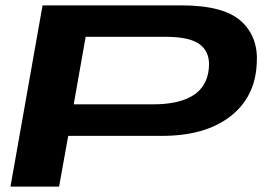

<svg xmlns="http://www.w3.org/2000/svg" viewBox="-20 -695 1014 715"><path d="M19 0 138.5 -675H654.5Q814.5 -675 879 -615.2Q943.5 -555.5 936 -456Q929.5 -331.5 836 -260.2Q742.5 -189 582.5 -189H234L200 0ZM254.5 -306.5H551Q645.5 -306.5 698.2 -339.2Q751 -372 757.5 -438.5Q764 -497 727 -527.5Q690 -558 595.5 -558H299Z"/></svg>

Font: Anybody UltraExpanded SemiBold
Style: Italic
Weight: 600
Width: 9
Italic angle: -10°
Designer: Tyler Finck
Foundry: Etcetera Type Company
Version: Version 1.010; ttfautohint (v1.8.3) -l 8 -r 50 -G 200 -x 14 